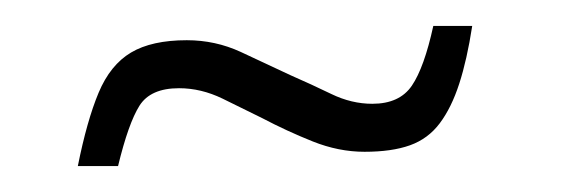

<svg xmlns="http://www.w3.org/2000/svg" viewBox="-20 -376 435 148"><path d="M40 -248Q47 -283 56 -304.5Q65 -326 81 -335.5Q97 -345 124 -345Q146 -345 165.5 -336Q185 -327 204 -318Q220 -311 235.5 -303.5Q251 -296 267 -296Q288 -296 297.5 -310Q307 -324 314 -356H344Q340 -330 334 -311.5Q328 -293 319 -281Q310 -269 296 -264Q282 -259 261 -259Q241 -259 221 -267Q201 -275 182 -285Q168 -292 151.5 -300Q135 -308 118 -308Q96 -308 87.5 -294.5Q79 -281 71 -248Z"/></svg>

Font: Saira ExtraCondensed ExtraLight
Style: Italic
Weight: 250
Width: 2
Italic angle: -12°
Designer: Hector Gatti with collaboration of the Omnibus-Type team
Foundry: Omnibus-Type
Version: Version 1.101